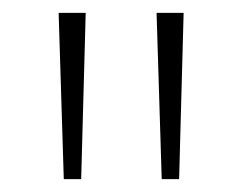

<svg xmlns="http://www.w3.org/2000/svg" viewBox="-20 -978 377 298"><path d="M79 -700 71 -958H113L106 -700ZM231 -700 223 -958H265L258 -700Z"/></svg>

Font: Noto Sans Khmer UI SemiCondensed ExtraLight
Style: Regular
Weight: 200
Width: 4
Designer: Danh Hong and the Monotype Design Team
Foundry: Monotype Imaging Inc.
Version: Version 2.002; ttfautohint (v1.8.4.7-5d5b)